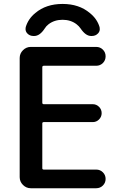

<svg xmlns="http://www.w3.org/2000/svg" viewBox="-20 -997 635 995"><path d="M199.2 -464.8Q199.2 -457 207 -457H460.9Q479.5 -457 493.2 -443.4Q506.8 -429.7 506.8 -410.6Q506.8 -391.6 493.2 -377.9Q479.5 -364.3 460.9 -364.3H207Q199.2 -364.3 199.2 -357.4V-125Q199.2 -118.2 207 -118.2H478.5Q499 -118.2 513.2 -104Q527.3 -89.8 527.3 -69.8Q527.3 -49.8 513.2 -35.6Q499 -21.5 478.5 -21.5H139.6Q116.2 -21.5 99.1 -38.6Q82 -55.7 82 -79.1V-696.3Q82 -719.7 99.1 -736.8Q116.2 -753.9 139.6 -753.9H478.5Q499 -753.9 513.2 -739.7Q527.3 -725.6 527.3 -705.1Q527.3 -684.6 513.2 -670.4Q499 -656.2 478.5 -656.2H207Q199.2 -656.2 199.2 -648.4ZM496.1 -856.4Q497.1 -850.6 497.1 -845.7Q497.1 -834 488.3 -824.2Q475.6 -810.5 456.1 -810.5H452.1Q423.8 -810.5 397.5 -849.6Q389.6 -861.3 377 -871.1Q346.7 -894.5 304.2 -894.5Q261.7 -894.5 231.4 -871.1Q218.8 -861.3 211.9 -849.6Q186.5 -810.5 157.2 -810.5H153.3Q133.8 -810.5 121.1 -824.2Q112.3 -834 112.3 -846.7Q112.3 -850.6 113.3 -856.4Q126 -899.4 163.1 -929.7Q218.8 -976.6 304.2 -976.6Q389.6 -976.6 445.3 -929.7Q483.4 -899.4 496.1 -856.4Z"/></svg>

Font: Gen Jyuu Gothic P Medium
Style: Regular
Weight: 500
Designer: [Source Han Sans]
Ryoko NISHIZUKA  (kana & ideographs); Paul D. Hunt (Latin, Greek & Cyrillic); Wenlong ZHANG  (bopomofo
Version: Version 1.002.20150607